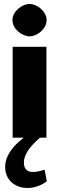

<svg xmlns="http://www.w3.org/2000/svg" viewBox="-20 -697 299 972"><path d="M130 -513C167 -513 216 -550 216 -595C216 -640 167 -677 130 -677C92 -677 43 -640 43 -595C43 -550 92 -513 130 -513ZM206 162C146 182 101 180 101 126C101 87 127 49 182 0H215V-460H44V0H100C37 49 6 97 6 149C6 251 127 288 217 221Z"/></svg>

Font: FilmFarsi_V5 Display
Style: Regular
Weight: 400
Designer: Borna Izadpanah
Foundry: Borna Izadpanah
Version: Version 1.000;PS 001.000;hotconv 1.0.88;makeotf.lib2.5.64775